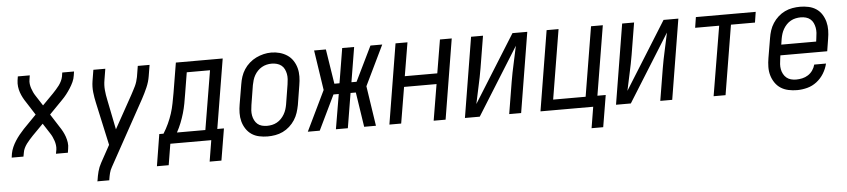

<svg xmlns="http://www.w3.org/2000/svg" viewBox="-44 -801 5587 1266"><g transform="rotate(-5 2750.0 -168.0)"><path d="M8 0 12 -27Q16 -48 25 -68.5Q34 -89 46.5 -108.5Q59 -128 73.5 -146Q88 -164 104 -181L190 -269L135 -355Q124 -371 115 -388Q106 -405 99.5 -423.5Q93 -442 90.5 -462.5Q88 -483 91 -504L95 -530H174L170 -504Q167 -488 169 -473Q171 -458 175.5 -444.5Q180 -431 186 -418Q192 -405 200 -393L244 -325L316 -398Q327 -410 338 -422Q349 -434 358.5 -447Q368 -460 375 -474.5Q382 -489 385 -504L389 -530H467L463 -504Q460 -482 450.5 -461.5Q441 -441 428.5 -421.5Q416 -402 402 -384Q388 -366 371 -349L285 -261L340 -175Q351 -159 360 -142Q369 -125 375.5 -106.5Q382 -88 385 -67.5Q388 -47 384 -27L380 0H301L306 -27Q308 -42 306 -57Q304 -72 299.5 -85.5Q295 -99 289 -112Q283 -125 275 -137L231 -205L159 -132Q148 -120 137 -108Q126 -96 116.5 -83Q107 -70 100 -55.5Q93 -41 91 -27L86 0Z M557 205 559 198Q563 169 570.5 140.5Q578 112 593 85L655 -28L593 -311Q585 -346 581 -382.5Q577 -419 583 -457L595 -530H674L662 -457Q656 -423 659 -390Q662 -357 669 -325L709 -126L830 -344Q837 -358 844.5 -371.5Q852 -385 858.5 -399Q865 -413 869.5 -427.5Q874 -442 877 -457L889 -530H967L955 -457Q949 -419 933 -382.5Q917 -346 898 -311L661 119Q650 138 645 158Q640 178 637 198L636 205Z M957 140 991 -70H1019Q1038 -100 1053 -132.5Q1068 -165 1078.5 -197.5Q1089 -230 1095.5 -264Q1102 -298 1108 -331L1141 -530H1451L1375 -70H1419L1384 140H1306L1329 0H1058L1035 140ZM1108 -70H1296L1361 -460H1207L1184 -320Q1179 -288 1173 -256Q1167 -224 1158 -193Q1149 -162 1136.5 -130.5Q1124 -99 1108 -70Z M1702 8Q1674 8 1646 2Q1618 -4 1596 -19Q1574 -34 1559 -57Q1544 -80 1537 -106.5Q1530 -133 1530.5 -162Q1531 -191 1536 -219L1558 -349Q1562 -375 1570 -399.5Q1578 -424 1592.5 -446.5Q1607 -469 1628 -487.5Q1649 -506 1673 -517.5Q1697 -529 1722 -535Q1747 -541 1773 -541Q1802 -541 1829 -533.5Q1856 -526 1878.5 -511Q1901 -496 1916 -473Q1931 -450 1938 -423.5Q1945 -397 1944.5 -368Q1944 -339 1939 -311L1918 -181Q1913 -155 1905 -130.5Q1897 -106 1882.5 -83.5Q1868 -61 1847.5 -42.5Q1827 -24 1803 -12.5Q1779 -1 1753 3.5Q1727 8 1702 8ZM1704 -62Q1721 -62 1737.5 -65.5Q1754 -69 1769.5 -77.5Q1785 -86 1797.5 -99Q1810 -112 1819 -127.5Q1828 -143 1833 -159Q1838 -175 1841 -192L1862 -322Q1865 -340 1866 -357.5Q1867 -375 1864 -391.5Q1861 -408 1853.5 -423.5Q1846 -439 1833 -449Q1820 -459 1803.5 -463.5Q1787 -468 1769 -468Q1752 -468 1735.5 -464Q1719 -460 1704 -451.5Q1689 -443 1676.5 -430Q1664 -417 1655.5 -402Q1647 -387 1642 -370.5Q1637 -354 1634 -338L1613 -208Q1610 -190 1609 -172.5Q1608 -155 1611 -138.5Q1614 -122 1621.5 -107Q1629 -92 1641 -81.5Q1653 -71 1669.5 -66.5Q1686 -62 1704 -62Z M1968 0 2096 -265 2056 -530H2134L2170 -300H2204L2242 -530H2321L2283 -300H2317L2429 -530H2507L2379 -265L2419 0H2341L2306 -230H2271L2233 0H2154L2193 -230H2158L2047 0Z M2508 0 2595 -530H2674L2637 -309H2852L2889 -530H2967L2880 0H2801L2841 -239H2626L2586 0Z M3008 0 3095 -530H3174L3139 -318Q3129 -259 3116 -201.5Q3103 -144 3091 -85L3369 -530H3467L3380 0H3301L3336 -212Q3346 -271 3359 -328.5Q3372 -386 3384 -445L3106 0Z M3834 140 3857 0H3508L3595 -530H3674L3598 -70H3813L3889 -530H3967L3891 -70H3946L3911 140Z M4008 0 4095 -530H4174L4139 -318Q4129 -259 4116 -201.5Q4103 -144 4091 -85L4369 -530H4467L4380 0H4301L4336 -212Q4346 -271 4359 -328.5Q4372 -386 4384 -445L4106 0Z M4654 0 4731 -460H4572L4583 -530H4979L4968 -460H4809L4733 0Z M5206 8Q5177 8 5149 2Q5121 -4 5098.5 -18.5Q5076 -33 5060.5 -56Q5045 -79 5037.5 -105.5Q5030 -132 5030.5 -161Q5031 -190 5036 -219L5058 -349Q5062 -375 5070 -399.5Q5078 -424 5092.5 -446.5Q5107 -469 5127.5 -487.5Q5148 -506 5172 -517.5Q5196 -529 5222 -533.5Q5248 -538 5273 -538Q5301 -538 5329 -532Q5357 -526 5379.5 -511Q5402 -496 5416.5 -473Q5431 -450 5438 -423.5Q5445 -397 5444.5 -368Q5444 -339 5439 -311L5426 -230H5116L5113 -208Q5110 -190 5109 -172.5Q5108 -155 5111 -138.5Q5114 -122 5122 -107Q5130 -92 5142.5 -81.5Q5155 -71 5171.5 -66.5Q5188 -62 5206 -62Q5226 -62 5246.5 -66.5Q5267 -71 5285 -82.5Q5303 -94 5315.5 -112Q5328 -130 5333 -150H5411Q5403 -116 5384 -85Q5365 -54 5336.5 -32Q5308 -10 5274 -1Q5240 8 5206 8ZM5128 -300H5359L5362 -322Q5365 -340 5366 -357.5Q5367 -375 5364 -391.5Q5361 -408 5354 -423Q5347 -438 5334.5 -448.5Q5322 -459 5305.5 -463.5Q5289 -468 5271 -468Q5255 -468 5238 -464.5Q5221 -461 5205.5 -452.5Q5190 -444 5177.5 -431Q5165 -418 5156 -402.5Q5147 -387 5142 -371Q5137 -355 5134 -338Z"/></g></svg>

Font: Iosevka Curly Oblique
Style: Regular
Weight: 400
Italic angle: -9°
Monospace: yes
Designer: Belleve Invis
Foundry: Belleve Invis
Version: Version 11.1.0; ttfautohint (v1.8.3)